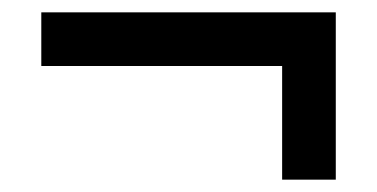

<svg xmlns="http://www.w3.org/2000/svg" viewBox="-20 -416 611 311"><path d="M523.9 -125H437V-309.1H46.9V-396H523.9Z"/></svg>

Font: Open Sans Semibold
Style: Regular
Weight: 600
Foundry: Ascender Corporation
Version: Version 1.10